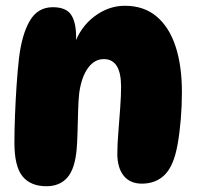

<svg xmlns="http://www.w3.org/2000/svg" viewBox="-20 -647 682 666"><path d="M163 -622Q209 -622 226.5 -596Q244 -570 244 -519Q244 -507 242.5 -493.5Q241 -480 238 -469L236 -489Q259 -554 308 -590.5Q357 -627 413 -627Q479 -627 523 -590Q567 -553 589 -486Q611 -419 611 -328Q611 -279 607 -232Q603 -185 596 -146Q589 -107 578 -82Q563 -46 536 -28Q509 -10 472 -10Q431 -10 409 -37.5Q387 -65 387 -114Q387 -145 390.5 -188Q394 -231 397 -273.5Q400 -316 400 -346Q400 -442 340 -442Q308 -442 285.5 -411.5Q263 -381 255 -326Q252 -301 251 -264Q250 -227 249 -190.5Q248 -154 246 -130Q240 -61 213.5 -31Q187 -1 141 -1Q86 -1 58 -35.5Q30 -70 30 -152Q30 -194 32 -246Q34 -298 37.5 -350.5Q41 -403 46 -446Q56 -528 83.5 -575Q111 -622 163 -622Z"/></svg>

Font: DynaPuff SemiBold
Style: Regular
Weight: 600
Designer: Toshi Omagari, Jennifer Daniel
Foundry: Google Fonts
Version: Version 2.000